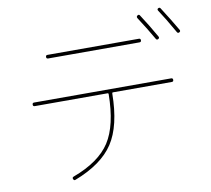

<svg xmlns="http://www.w3.org/2000/svg" viewBox="-91 -945 1182 1076"><g transform="rotate(-10 500.0 -407.5)"><path d="M833 -673.8Q799.8 -732.4 752 -805.7Q747.1 -814.5 754.9 -820.3Q763.7 -826.2 768.6 -818.4Q811.5 -752.9 850.6 -683.6Q855.5 -674.8 846.7 -669.9Q837.9 -665 833 -673.8ZM956.1 -690.4Q906.2 -778.3 874 -826.2Q868.2 -835 876 -839.8Q884.8 -844.7 889.6 -836.9Q937.5 -762.7 973.6 -700.2Q978.5 -691.4 969.7 -686.5Q960.9 -681.6 956.1 -690.4ZM219.7 -669.9Q210 -669.9 210 -680.2Q210 -690.4 219.7 -690.4H740.2Q750 -690.4 750 -680.2Q750 -669.9 740.2 -669.9ZM99.6 -419.9Q89.8 -419.9 89.8 -430.2Q89.8 -440.4 99.6 -440.4H879.9Q889.6 -440.4 889.6 -430.2Q889.6 -419.9 879.9 -419.9H544.9Q540 -419.9 540 -414.1Q538.1 -230.5 473.1 -131.8Q408.2 -33.2 252.9 26.4Q244.1 30.3 240.2 19.5Q236.3 10.7 246.1 6.8Q396.5 -48.8 457 -142.6Q517.6 -236.3 519.5 -414.1Q519.5 -419.9 514.6 -419.9Z"/></g></svg>

Font: Rounded-X Mgen+ 2m thin
Style: Regular
Weight: 100
Designer: [Source Han Sans]
Ryoko NISHIZUKA  (kana & ideographs); Paul D. Hunt (Latin, Greek & Cyrillic); Wenlong ZHANG  (bopomofo
Version: Version 1.059.20150602